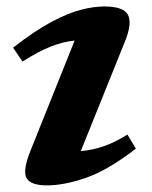

<svg xmlns="http://www.w3.org/2000/svg" viewBox="-20 -548 458 580"><path d="M73 -95 205.5 -425.5Q170.5 -422 133 -407.2Q95.5 -392.5 48 -362L19.5 -404Q85 -455 135.2 -481.8Q185.5 -508.5 224.5 -518.5Q263.5 -528.5 295 -528.5Q353 -528.5 366.5 -503.2Q380 -478 357 -421.5L224 -91.5Q259 -94.5 293.2 -106.2Q327.5 -118 365 -141.5L390.5 -99Q307 -34.5 240.8 -11.2Q174.5 12 121.5 12Q73 12 60.2 -10Q47.5 -32 73 -95Z"/></svg>

Font: Newsreader 6pt SemiBold
Style: Italic
Weight: 600
Italic angle: -17°
Designer: Hugues Gentile
Foundry: Production Type
Version: Version 1.003; ttfautohint (v1.8.3)